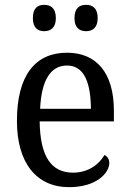

<svg xmlns="http://www.w3.org/2000/svg" viewBox="-20 -764 537 794"><path d="M336 -635C362 -635 384 -649 384 -689C384 -731 362 -744 336 -744C309 -744 288 -731 288 -689C288 -649 309 -635 336 -635ZM163 -635C189 -635 211 -649 211 -689C211 -731 189 -744 163 -744C136 -744 116 -731 116 -689C116 -649 136 -635 163 -635ZM266 10C379 10 432 -49 432 -90C432 -107 422 -119 412 -123C390 -85 346 -50 282 -50C193 -50 146 -115 144 -262H451V-306C451 -464 378 -546 257 -546C125 -546 50 -451 50 -264C50 -91 130 10 266 10ZM356 -314H146C151 -430 188 -493 257 -493C329 -493 355 -421 356 -314Z"/></svg>

Font: Noto Serif Georgian SemiCondensed
Style: Regular
Weight: 400
Width: 4
Designer: Monotype Design Team, Akaki Razmadze
Foundry: Google LLC
Version: Version 2.003